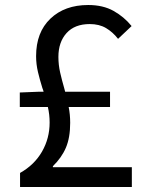

<svg xmlns="http://www.w3.org/2000/svg" viewBox="-20 -746 595 766"><path d="M191 -79H506V0H60V-56Q117 -88 147.5 -141Q178 -194 178 -257Q178 -289 171 -319H59V-377L134 -380H154Q152 -388 149 -395Q139 -427 131.5 -458.5Q124 -490 124 -522Q124 -617 181 -671.5Q238 -726 332 -726Q391 -726 433 -702.5Q475 -679 505 -642L451 -591Q430 -618 403 -634Q376 -650 338 -650Q278 -650 245.5 -614Q213 -578 213 -519Q213 -487 220 -456.5Q227 -426 236 -395Q238 -388 240 -380H419V-319H254Q260 -289 260 -256Q260 -197 243 -157Q226 -117 191 -83Z"/></svg>

Font: Noto Sans CJK KR Regular (TTF)
Style: Regular
Weight: 400
Designer: Ryoko NISHIZUKA 西塚涼子 (kana & ideographs); Paul D. Hunt (Latin, Greek & Cyrillic); Wenlong ZHANG 张文龙 (bopomofo); Sandoll 
Foundry: Adobe Systems Incorporated
Version: Version 1.004;PS 1.004;hotconv 1.0.82;makeotf.lib2.5.63406